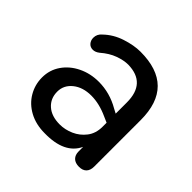

<svg xmlns="http://www.w3.org/2000/svg" viewBox="-133 -632 776 776"><g transform="rotate(45 255.0 -244.5)"><path d="M48 -143Q48 -186 71.5 -220Q95 -254 135 -273.5Q175 -293 223 -293Q286 -293 343 -260L362 -250V-314Q362 -424 258 -426Q233 -426 202.5 -415Q172 -404 142 -378Q128 -367 114 -367Q99 -367 90 -377.5Q81 -388 81 -403Q81 -424 98 -438Q130 -469 174.5 -483.5Q219 -498 256 -498Q452 -498 452 -303V-37Q452 -16 441 -4.5Q430 7 409 7Q387 7 375.5 -4.5Q364 -16 364 -36V-62Q330 11 215 9Q165 9 127 -11.5Q89 -32 68.5 -67Q48 -102 48 -143ZM233 -59Q263 -59 292.5 -72Q322 -85 342 -111Q362 -137 362 -175V-198L337 -209Q287 -232 241 -232Q193 -232 162.5 -207.5Q132 -183 132 -146Q132 -107 159 -83Q186 -59 233 -59Z"/></g></svg>

Font: SN Pro
Style: Regular
Weight: 400
Designer: Tobias Whetton
Foundry: Supernotes
Version: Version 1.003